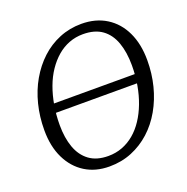

<svg xmlns="http://www.w3.org/2000/svg" viewBox="-125 -802 911 935"><g transform="rotate(-20 330.0 -335.0)"><path d="M589 -320H98L106 -366H598ZM287 15Q215 15 161.5 -18.5Q108 -52 78 -113.5Q48 -175 48 -259Q48 -329 64 -392.5Q80 -456 110.5 -509Q141 -562 183.5 -601.5Q226 -641 279.5 -663Q333 -685 394 -685Q468 -685 522.5 -651Q577 -617 606.5 -555Q636 -493 636 -409Q636 -340 620 -277Q604 -214 573.5 -160.5Q543 -107 500 -68Q457 -29 403.5 -7Q350 15 287 15ZM299 -35Q338 -35 372 -48Q406 -61 434.5 -85Q463 -109 485.5 -143Q508 -177 524 -219Q540 -261 548.5 -309.5Q557 -358 557 -411Q557 -479 539 -529.5Q521 -580 483 -607.5Q445 -635 384 -635Q346 -635 312 -622Q278 -609 249.5 -584.5Q221 -560 198 -526Q175 -492 159.5 -450Q144 -408 135.5 -359.5Q127 -311 127 -257Q127 -191 145 -141Q163 -91 201 -63Q239 -35 299 -35Z"/></g></svg>

Font: Source Serif 4
Style: Italic
Weight: 400
Italic angle: -12°
Designer: Frank Grießhammer
Foundry: Adobe Systems Incorporated
Version: Version 4.004;hotconv 1.0.116;makeotfexe 2.5.65601